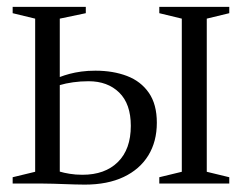

<svg xmlns="http://www.w3.org/2000/svg" viewBox="-20 -522 688 546"><path d="M433 0V-18L497 -33.5V-469L433 -484.5V-502.5H632V-484.5L568 -469V-33.5L632 -18V0ZM16 0V-18L80 -33.5V-469L16 -484.5V-502.5H224V-484.5L150 -469V-303Q163 -308 178 -312Q193 -316 211.2 -318.5Q229.5 -321 251.5 -321Q301.5 -321 341 -306Q380.5 -291 403.2 -258.2Q426 -225.5 426 -173Q426 -119.5 401.8 -80Q377.5 -40.5 331.8 -18.8Q286 3 221 3Q207.5 3 192.5 2.5Q177.5 2 162.2 1.5Q147 1 131.8 0.5Q116.5 0 102 0ZM214.5 -25Q278.5 -25 315.2 -61.2Q352 -97.5 352 -164Q352 -226.5 319 -258.8Q286 -291 232 -291Q209 -291 187.8 -288Q166.5 -285 150 -280V-34Q161.5 -30.5 178 -27.8Q194.5 -25 214.5 -25Z"/></svg>

Font: Merriweather 144pt Light
Style: Regular
Weight: 300
Version: Version 2.100